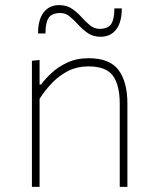

<svg xmlns="http://www.w3.org/2000/svg" viewBox="-20 -732 609 752"><path d="M105 0Q105 -56.5 105 -108.5Q105 -160.5 105 -221V-271Q105 -324.5 105 -381.5Q105 -438.5 105 -494L135 -497V-401H141Q156 -422 181.8 -446Q207.5 -470 243.8 -487Q280 -504 327 -504Q409.5 -504 444.2 -457.8Q479 -411.5 479 -326Q479 -294 479 -271.8Q479 -249.5 479 -221Q479 -163.5 479 -110Q479 -56.5 479 0H449Q449 -56.5 449 -110Q449 -163.5 449 -221V-326Q449 -398 422.5 -435Q396 -472 326 -472Q283 -472 248.2 -454.8Q213.5 -437.5 185.5 -408.8Q157.5 -380 135 -345V-221Q135 -160.5 135 -108.5Q135 -56.5 135 0ZM374 -588Q345 -588 324.5 -602Q304 -616 287.2 -634.5Q270.5 -653 253.8 -667Q237 -681 216 -681Q183 -681 170.5 -662Q158 -643 158 -601H129Q129 -655 151 -683.5Q173 -712 212 -712Q241 -712 261.5 -698Q282 -684 298.8 -665.5Q315.5 -647 332.2 -633Q349 -619 370 -619Q403 -619 415.5 -638Q428 -657 428 -699H457Q457 -645 435 -616.5Q413 -588 374 -588Z"/></svg>

Font: Commissioner Thin
Style: Regular
Weight: 100
Designer: Kostas Bartsokas
Foundry: Kostas Bartsokas
Version: Version 1.001;gftools[0.9.23]